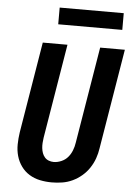

<svg xmlns="http://www.w3.org/2000/svg" viewBox="-61 -976 723 1030"><g transform="rotate(5 300.0 -461.0)"><path d="M257 8Q224 8 193 1.5Q162 -5 136 -21Q110 -37 92 -62Q74 -87 65.5 -117Q57 -147 57.5 -179.5Q58 -212 63 -245L144 -735H277L193 -227Q191 -213 190 -199Q189 -185 190.5 -171Q192 -157 196.5 -144.5Q201 -132 209.5 -122Q218 -112 231 -107Q244 -102 258 -102Q278 -102 299 -111Q320 -120 334 -136.5Q348 -153 356 -173.5Q364 -194 367 -215L453 -735H586L497 -197Q493 -169 483.5 -142Q474 -115 457.5 -90Q441 -65 418 -45.5Q395 -26 368.5 -13.5Q342 -1 313.5 3.5Q285 8 257 8ZM218 -840V-930H563V-840Z"/></g></svg>

Font: Iosevka XBd Ex Obl
Style: Regular
Weight: 800
Width: 7
Italic angle: -9°
Monospace: yes
Designer: Belleve Invis
Foundry: Belleve Invis
Version: Version 32.5.0; ttfautohint (v1.8.4)